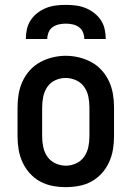

<svg xmlns="http://www.w3.org/2000/svg" viewBox="-20 -760 540 788"><path d="M250 8Q223 8 196 3Q169 -2 145 -15Q121 -28 102.5 -48.5Q84 -69 72.5 -94Q61 -119 56.5 -146Q52 -173 52 -200V-320Q52 -347 56.5 -374Q61 -401 72.5 -426Q84 -451 102.5 -471.5Q121 -492 145 -505Q169 -518 196 -524.5Q223 -531 250 -531Q277 -531 304 -524.5Q331 -518 355 -505Q379 -492 397.5 -471.5Q416 -451 427.5 -426Q439 -401 443.5 -374Q448 -347 448 -320V-200Q448 -173 443.5 -146Q439 -119 427.5 -94Q416 -69 397.5 -48.5Q379 -28 355 -15Q331 -2 304 3Q277 8 250 8ZM250 -80Q272 -80 292.5 -89.5Q313 -99 325.5 -117Q338 -135 342.5 -156.5Q347 -178 347 -200V-320Q347 -342 342.5 -364Q338 -386 325 -404Q312 -422 291.5 -431Q271 -440 249 -440Q227 -440 206.5 -430.5Q186 -421 174 -403Q162 -385 157.5 -363.5Q153 -342 153 -320V-200Q153 -178 157.5 -156.5Q162 -135 174.5 -117Q187 -99 207.5 -89.5Q228 -80 250 -80ZM86 -600Q86 -620 90.5 -640.5Q95 -661 106.5 -678Q118 -695 134.5 -707.5Q151 -720 170 -727.5Q189 -735 209.5 -737.5Q230 -740 250 -740Q270 -740 290.5 -737.5Q311 -735 330 -727.5Q349 -720 365.5 -707.5Q382 -695 393.5 -678Q405 -661 409.5 -640.5Q414 -620 414 -600H326Q326 -614 320.5 -627.5Q315 -641 303.5 -649Q292 -657 278 -660Q264 -663 250 -663Q236 -663 222 -660Q208 -657 196.5 -649Q185 -641 179.5 -627.5Q174 -614 174 -600Z"/></svg>

Font: Zed Mono Semibold
Style: Regular
Weight: 600
Monospace: yes
Designer: Belleve Invis
Foundry: Belleve Invis
Version: Version 1.0.0; ttfautohint (v1.8.4)